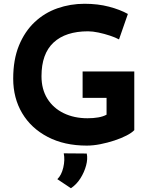

<svg xmlns="http://www.w3.org/2000/svg" viewBox="-20 -764 802 1018"><path d="M692 -74Q679 -60 651 -45.5Q623 -31 586.5 -19Q550 -7 512 0.5Q474 8 440 8Q321 8 233 -38Q145 -84 97.5 -164Q50 -244 50 -347Q50 -448 80.5 -522.5Q111 -597 163.5 -646.5Q216 -696 284.5 -720Q353 -744 428 -744Q499 -744 558 -728.5Q617 -713 658 -690L611 -555Q593 -565 563 -575Q533 -585 502 -591.5Q471 -598 447 -598Q328 -598 264 -538.5Q200 -479 200 -360Q200 -291 231 -241Q262 -191 317.5 -164Q373 -137 444 -137Q475 -137 501 -141.5Q527 -146 545 -156V-245H418V-385H692ZM356 234 284 186Q306 165 315.5 124.5Q325 84 318 49L440 50Q446 78 436.5 113.5Q427 149 406.5 181.5Q386 214 356 234Z"/></svg>

Font: Reem Kufi Ink
Style: Bold
Weight: 700
Designer: Khaled Hosny
Version: Version 1.002